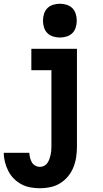

<svg xmlns="http://www.w3.org/2000/svg" viewBox="-29 -780 549 1023"><path d="M184 223Q159 223 133.5 218.5Q108 214 85.5 202Q63 190 45 172Q27 154 15.5 131.5Q4 109 -2.5 84Q-9 59 -9 34H127Q128 47 131 60Q134 73 140.5 84.5Q147 96 159 102.5Q171 109 184 109Q196 109 206.5 103.5Q217 98 223.5 88.5Q230 79 234 68Q238 57 240.5 46Q243 35 244 23.5Q245 12 245 0V-406H138V-520H381V0Q381 28 377 56Q373 84 362.5 110.5Q352 137 334 159Q316 181 292 196Q268 211 240 217Q212 223 184 223ZM290 -580Q272 -580 254 -585.5Q236 -591 223.5 -603.5Q211 -616 205.5 -634Q200 -652 200 -670Q200 -688 205.5 -706Q211 -724 223.5 -736.5Q236 -749 254 -754.5Q272 -760 290 -760Q308 -760 326 -754.5Q344 -749 356.5 -736.5Q369 -724 374.5 -706Q380 -688 380 -670Q380 -652 374.5 -634Q369 -616 356.5 -603.5Q344 -591 326 -585.5Q308 -580 290 -580Z"/></svg>

Font: Iosevka Curly Slab Heavy
Style: Regular
Weight: 900
Monospace: yes
Designer: Belleve Invis
Foundry: Belleve Invis
Version: Version 22.1.2; ttfautohint (v1.8.4)